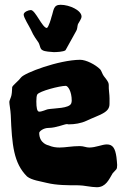

<svg xmlns="http://www.w3.org/2000/svg" viewBox="-20 -774 521 803"><path d="M467 -117C468 -104 470 -93 470 -84C470 -63 466 -67 451 -49C436 -24 423 9 385 9C361 9 330 1 309 1C264 1 217 1 176 -9C149 -16 113 -20 93 -36C37 -92 30 -167 25 -293C24 -315 19 -337 19 -348C19 -353 26 -366 28 -376C31 -390 30 -407 31 -410C35 -419 58 -436 68 -450C82 -469 225 -523 315 -524C340 -524 379 -504 399 -484C404 -479 408 -464 414 -456C443 -420 432 -427 436 -392C439 -365 438 -357 438 -339C438 -302 397 -295 342 -269C319 -258 291 -254 269 -254C266 -254 264 -254 261 -255C252 -256 215 -239 183 -239C162 -239 144 -225 144 -218C144 -173 183 -166 183 -166C199 -159 214 -157 229 -157C254 -157 280 -163 314 -163C330 -163 340 -157 353 -157C381 -157 407 -170 427 -170C452 -170 462 -153 467 -117ZM278 -342C279 -345 280 -349 280 -353C280 -392 264 -415 255 -415C230 -415 145 -393 136 -379C133 -374 132 -363 132 -350C132 -323 135 -307 144 -307C156 -307 174 -316 180 -317C209 -322 270 -320 278 -342ZM321 -705C321 -730 272 -754 233 -754C202 -754 205 -730 195 -702C195 -700 183 -659 176 -657C157 -657 128 -732 109 -732C99 -732 79 -724 79 -713C79 -700 102 -665 109 -650C122 -620 133 -609 141 -596C148 -584 147 -569 158 -564C167 -558 193 -557 205 -556C214 -556 246 -557 254 -564C254 -564 283 -616 299 -645C304 -653 303 -664 306 -673C311 -683 321 -695 321 -705Z"/></svg>

Font: Freckle Face
Style: Regular
Weight: 400
Designer: Astigmatic (AOETI)
Foundry: Astigmatic (AOETI)
Version: Version 1.000